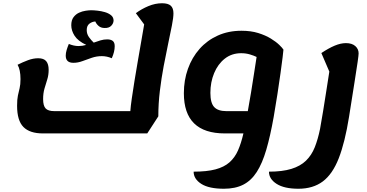

<svg xmlns="http://www.w3.org/2000/svg" viewBox="-20 -795 2256 1180"><path d="M244 25Q163 25 124 -14.5Q85 -54 85 -145Q85 -184 90 -207.5Q95 -231 100.5 -253Q106 -275 106 -309Q106 -366 88 -397Q120 -413 152 -425Q184 -437 215 -437Q249 -437 264 -419Q279 -401 279 -366Q279 -334 270.5 -307Q262 -280 253.5 -251Q245 -222 245 -186Q245 -145 260.5 -128.5Q276 -112 314 -112H781Q783 -142 790 -190Q797 -238 806.5 -297.5Q816 -357 827 -419.5Q838 -482 848 -540.5Q858 -599 866 -645L815 -714Q850 -740 892 -757.5Q934 -775 976 -775Q1013 -775 1029.5 -760Q1046 -745 1046 -713Q1046 -687 1036.5 -638.5Q1027 -590 1013.5 -526.5Q1000 -463 986 -389Q972 -315 962.5 -236.5Q953 -158 953 -80L885 25ZM431 -409Q384 -409 384 -453Q384 -469 389.5 -487.5Q395 -506 403 -525Q434 -512 463 -512Q486 -512 510 -519Q459 -543 438.5 -575Q418 -607 418 -640Q418 -671 432 -689.5Q446 -708 466 -717Q486 -726 506.5 -729Q527 -732 540 -732Q556 -732 579 -729.5Q602 -727 624.5 -720.5Q647 -714 662.5 -701.5Q678 -689 678 -668Q677 -650 663 -636Q649 -622 623 -623Q600 -623 585.5 -636Q571 -649 566 -663Q546 -662 529.5 -649.5Q513 -637 513 -610Q513 -586 527 -566.5Q541 -547 556 -533Q578 -541 598 -547Q618 -553 639 -553Q661 -553 673 -543.5Q685 -534 685 -511Q685 -477 667 -437Q637 -450 606 -450Q574 -450 544.5 -440Q515 -430 487 -419.5Q459 -409 431 -409Z M1356 365Q1264 365 1217 335Q1170 305 1170 260Q1251 260 1304 246Q1357 232 1390 203Q1423 174 1442.5 130Q1462 86 1476 25H1362Q1110 25 1110 -222Q1110 -302 1135 -372Q1160 -442 1206.5 -494.5Q1253 -547 1318.5 -576.5Q1384 -606 1464 -606Q1522 -606 1567 -592Q1612 -578 1644.5 -558Q1677 -538 1696.5 -519Q1716 -500 1722 -490Q1722 -482 1717 -443.5Q1712 -405 1704 -345.5Q1696 -286 1685 -216Q1674 -146 1662 -76Q1641 42 1616.5 125.5Q1592 209 1558 262Q1524 315 1475 340Q1426 365 1356 365ZM1371 -112H1503Q1513 -167 1523 -227.5Q1533 -288 1541.5 -344.5Q1550 -401 1557 -445Q1541 -453 1516 -460.5Q1491 -468 1462 -468Q1404 -468 1361.5 -434.5Q1319 -401 1296 -345.5Q1273 -290 1273 -224Q1273 -162 1296.5 -137Q1320 -112 1371 -112Z M1814 365Q1727 365 1680 335Q1633 305 1633 260Q1715 260 1770.5 243Q1826 226 1860.5 192.5Q1895 159 1914.5 110Q1934 61 1947 -3Q1956 -51 1966 -113.5Q1976 -176 1986 -239.5Q1996 -303 2004 -355L1955 -469Q2000 -499 2037 -514.5Q2074 -530 2106 -530Q2143 -530 2163.5 -512Q2184 -494 2184 -467Q2184 -456 2178 -414.5Q2172 -373 2159 -291Q2146 -209 2125 -76Q2100 80 2062 177.5Q2024 275 1964 320Q1904 365 1814 365Z"/></svg>

Font: Lemonada SemiBold
Style: Regular
Weight: 600
Designer: Mohamed Gaber (Arabic), Eduardo Tunni (Latin)
Foundry: Kief Type Foundry
Version: Version 4.005; ttfautohint (v1.8.3)